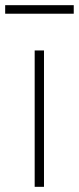

<svg xmlns="http://www.w3.org/2000/svg" viewBox="-29 -722 305 742"><path d="M105 0H141V-527H105ZM-9 -669H256V-702H-9Z"/></svg>

Font: Harano Aji Gothic ExtraLight
Style: Regular
Weight: 250
Foundry: Masamichi Hosoda
Version: HaranoAjiGothic-ExtraLight version 20230610;ttx 4.39.4